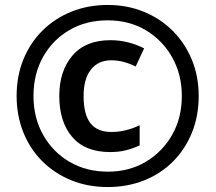

<svg xmlns="http://www.w3.org/2000/svg" viewBox="-20 -744 869 774"><path d="M414 10Q333 10 265.5 -18Q198 -46 149 -95.5Q100 -145 73.5 -212Q47 -279 47 -357Q47 -438 74.5 -505Q102 -572 151.5 -621Q201 -670 268 -697Q335 -724 414 -724Q493 -724 560 -696.5Q627 -669 676.5 -619.5Q726 -570 753.5 -503Q781 -436 781 -357Q781 -277 754 -210Q727 -143 678 -93.5Q629 -44 561.5 -17Q494 10 414 10ZM415 -52Q501 -52 568 -92Q635 -132 674 -200.5Q713 -269 713 -357Q713 -444 674 -513Q635 -582 568 -622Q501 -662 414 -662Q326 -662 258.5 -622Q191 -582 153 -513.5Q115 -445 115 -357Q115 -269 154 -200Q193 -131 260.5 -91.5Q328 -52 415 -52ZM424 -131Q323 -131 271 -192Q219 -253 219 -357Q219 -458 272 -520Q325 -582 425 -582Q496 -582 561 -549L527 -476Q476 -501 429 -501Q376 -501 346.5 -463.5Q317 -426 317 -357Q317 -284 344 -248Q371 -212 430 -212Q486 -212 543 -239V-158Q515 -145 487 -138Q459 -131 424 -131Z"/></svg>

Font: Noto Sans Lao UI SemCond SemBd
Style: Regular
Weight: 600
Width: 4
Designer: Monotype Design Team
Foundry: Monotype Imaging Inc.
Version: Version 2.000; ttfautohint (v1.8.4.7-5d5b)